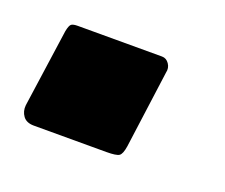

<svg xmlns="http://www.w3.org/2000/svg" viewBox="-46 -230 344 293"><g transform="rotate(20 125.5 -83.0)"><path d="M173 -19Q171 -6 166.5 -3Q162 0 146 0H28Q16 0 10.5 -7.5Q5 -15 6 -25L24 -152Q26 -162 29 -164Q32 -166 39 -166H176Q183 -166 187.5 -159.5Q192 -153 190 -145Z"/></g></svg>

Font: Libre Franklin Thin
Style: Bold Italic
Weight: 700
Italic angle: -8°
Version: Version 3.000